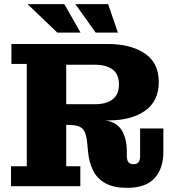

<svg xmlns="http://www.w3.org/2000/svg" viewBox="-20 -897 844 925"><path d="M33 0V-96H109V-589H35V-685H299V-96H367V0ZM592 8Q529 8 489 -13.5Q449 -35 429 -74.5Q409 -114 404 -168L400 -210Q395 -261 376.5 -278Q358 -295 314 -295H299V-319L445 -320Q526 -321 558.5 -280.5Q591 -240 591 -166V-146Q591 -126 598.5 -116Q606 -106 623 -106Q640 -106 647.5 -116Q655 -126 655 -146V-278H767V-164Q767 -86 725 -39Q683 8 592 8ZM299 -295V-395H439Q492 -395 522.5 -418.5Q553 -442 553 -490Q553 -539 522.5 -562Q492 -585 439 -585H299V-685H499Q610 -685 677.5 -639.5Q745 -594 745 -502Q745 -410 679 -363.5Q613 -317 504 -317H432L408 -295ZM256 -740 113 -877H290L368 -740ZM441 -740 343 -877H501L548 -740Z"/></svg>

Font: Montagu Slab 24pt
Style: Bold
Weight: 700
Designer: Florian Karsten
Foundry: Florian Karsten
Version: Version 1.000